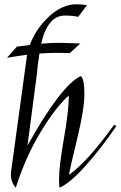

<svg xmlns="http://www.w3.org/2000/svg" viewBox="-20 -871 566 901"><path d="M339 -851Q368 -851 388 -846L347 -792Q319 -798 284 -798Q204 -798 173 -666Q224 -670 251.5 -670Q279 -670 357 -667L308 -622Q288 -623 249 -623Q210 -623 165 -620Q154 -547 154 -530L109 -188Q266 -470 359 -514Q376 -501 376 -430Q376 -359 342 -219Q308 -79 304 -54L306 -52Q393 -115 516 -286L526 -279Q454 -174 381 -92.5Q308 -11 259 10Q257 -14 257 -28Q257 -91 280 -221.5Q303 -352 303 -423Q240 -367 169.5 -249.5Q99 -132 54 10Q31 -16 31 -54Q31 -61 33 -73L106 -606Q106 -608 106.5 -610Q107 -612 107 -614Q74 -610 13 -600L59 -652Q110 -659 120 -660Q148 -736 210 -793.5Q272 -851 339 -851Z"/></svg>

Font: Felipa
Style: Regular
Weight: 400
Designer: Javier Alcaraz
Foundry: Fontstage
Version: Version 1.001